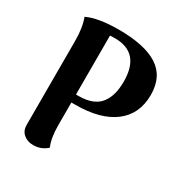

<svg xmlns="http://www.w3.org/2000/svg" viewBox="-170 -837 926 977"><g transform="rotate(30 293.0 -348.5)"><path d="M163.1 15.1Q127.9 15.1 105.5 -4.4Q83 -23.9 83 -56.2V-550.8Q83 -628.4 63 -681.2Q127.4 -711.9 249 -711.9Q399.9 -711.9 477.1 -662.4Q554.2 -612.8 554.2 -504.9Q554.2 -392.6 473.9 -331.3Q393.6 -270 246.1 -270H223.1V-138.2Q223.1 -61.5 243.2 -16.1Q209 15.1 163.1 15.1ZM223.1 -316.9H238.8Q283.7 -316.9 315.9 -329.8Q348.1 -342.8 366.2 -367.2Q384.3 -391.6 392.6 -423.1Q400.9 -454.6 400.9 -495.1Q400.9 -664.1 252 -664.1Q231 -664.1 223.1 -663.1Z"/></g></svg>

Font: Arima
Style: Bold
Weight: 700
Designer: Joana Correia and Natanael Gama
Foundry: NDISCOVER
Version: Version 1.100;Glyphs 3.1.2 (3151)